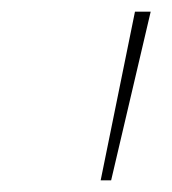

<svg xmlns="http://www.w3.org/2000/svg" viewBox="-20 -678 296 330"><path d="M153 -368 212 -658H239L171 -368Z"/></svg>

Font: Ysabeau Office Thin
Style: Italic
Weight: 250
Italic angle: -12°
Designer: Christian Thalmann (Catharsis Fonts)
Version: Version 2.001;gftools[0.9.30]; featfreeze: tnum,lnum,ss02